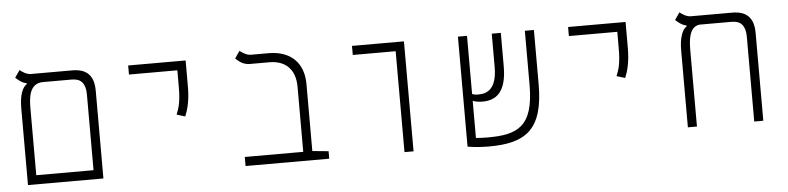

<svg xmlns="http://www.w3.org/2000/svg" viewBox="-41 -811 4184 1019"><g transform="rotate(-5 2051.0 -301.5)"><path d="M73.7 0H475.6V-467.3C475.6 -546.4 439.9 -585.9 360.8 -585.9H141.6C117.2 -585.9 96.7 -600.6 82 -611.8L55.7 -573.2C70.8 -560.5 86.9 -544.4 113.8 -539.1V-534.2C90.3 -520 73.7 -477.5 73.7 -409.7ZM201.2 -537.6H354.5C403.3 -537.6 427.2 -510.3 427.2 -451.7V-48.3H122.1V-400.4C122.1 -453.6 124 -537.6 201.2 -537.6Z M937 -290C951.7 -325.2 964.8 -373 964.8 -448.2V-585.9H658.7V-537.6H916.5V-448.2C916.5 -373 906.7 -338.9 892.1 -303.7Z M1678.7 -40 1592.8 -48.3V-404.8C1592.8 -520 1522.9 -585.9 1406.7 -585.9H1313.5C1289.1 -585.9 1268.6 -600.6 1253.9 -611.8L1227.5 -573.2C1244.6 -558.1 1265.6 -537.6 1303.2 -537.6H1406.7C1493.2 -537.6 1544.4 -486.8 1544.4 -395V-48.3H1232.9V0H1678.7Z M2079.6 0H2127.9V-585.9H1851.1V-537.6H2079.6Z M2528.3 9.3C2725.6 9.3 2820.3 -55.2 2820.3 -296.9V-585.9H2772V-297.9C2772 -73.2 2683.6 -39.1 2525.4 -39.1C2498 -39.1 2478 -40.5 2463.9 -42V-239.7C2481.4 -233.4 2493.2 -231 2516.6 -231C2586.4 -231 2644 -268.6 2644 -406.7V-585.9H2595.7V-409.2C2595.7 -293.5 2546.4 -270.5 2497.6 -270.5C2482.4 -270.5 2474.1 -271.5 2463.9 -276.4V-585.9H2415.5V0C2430.7 2.9 2470.7 9.3 2528.3 9.3Z M3280.8 -290C3295.4 -325.2 3308.6 -373 3308.6 -448.2V-585.9H3002.4V-537.6H3260.3V-448.2C3260.3 -373 3250.5 -338.9 3235.8 -303.7Z M3991.2 -467.3C3991.2 -546.4 3955.6 -585.9 3876.5 -585.9H3657.2C3632.8 -585.9 3612.3 -600.6 3597.7 -611.8L3571.3 -573.2C3586.4 -560.5 3602.5 -544.4 3629.4 -539.1V-534.2C3606 -520 3589.4 -477.5 3589.4 -409.7V0H3637.7V-400.4C3637.7 -451.2 3639.6 -530.8 3698.2 -537.6H3870.1C3918.9 -537.6 3942.9 -510.3 3942.9 -451.7V0H3991.2Z"/></g></svg>

Font: Cascadia Mono PL ExtraLight
Style: Regular
Weight: 200
Monospace: yes
Designer: Aaron Bell
Foundry: Saja Typeworks
Version: Version 2404.023